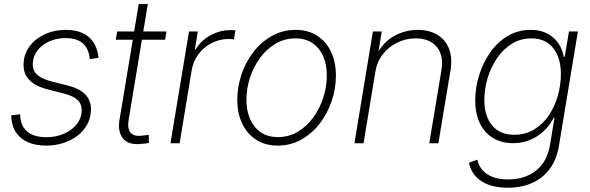

<svg xmlns="http://www.w3.org/2000/svg" viewBox="-20 -691 2847 926"><path d="M203.1 11.2Q152.3 11.2 115.7 -4.6Q79.1 -20.5 58.3 -50.5Q37.6 -80.6 34.7 -122.6Q34.2 -127 34.2 -128.4Q34.2 -129.9 34.2 -134.8L77.1 -139.6Q78.1 -84.5 110.8 -56.9Q143.6 -29.3 203.6 -29.3Q250 -29.3 288.1 -45.9Q326.2 -62.5 349.6 -91.3Q373 -120.1 374 -157.2Q375 -188.5 354.5 -208.3Q334 -228 292 -238.8L208.5 -260.3Q149.4 -275.4 120.4 -306.6Q91.3 -337.9 93.8 -384.8Q95.7 -432.6 123.8 -469.2Q151.9 -505.9 197 -526.4Q242.2 -546.9 296.9 -546.9Q366.2 -546.9 405.5 -514.6Q444.8 -482.4 453.6 -423.8Q454.1 -420.4 454.3 -418.2Q454.6 -416 454.6 -412.1L413.1 -405.8Q408.7 -454.6 380.4 -481Q352.1 -507.3 296.4 -507.3Q252.9 -507.3 217.3 -491.2Q181.6 -475.1 160.4 -447.3Q139.2 -419.4 138.2 -383.8Q136.7 -352.1 158.2 -331.5Q179.7 -311 225.1 -299.3L307.1 -278.3Q364.7 -264.2 392.8 -233.9Q420.9 -203.6 418.5 -157.2Q417 -119.6 399.4 -88.6Q381.8 -57.6 352.3 -35.4Q322.8 -13.2 284.4 -1Q246.1 11.2 203.1 11.2Z M782.7 -539.1 776.4 -499.5H538.6L544.9 -539.1ZM648.9 -671.4H692.9L600.6 -114.3Q593.3 -70.3 610.1 -50.8Q627 -31.2 667.5 -37.1Q673.8 -37.6 681.9 -38.8Q689.9 -40 697.3 -41L698.2 -2Q689.9 0 680.4 1.2Q670.9 2.4 661.1 2.9Q601.6 9.8 574.2 -22.2Q546.9 -54.2 556.2 -111.8Z M802.2 0 891.6 -539.1H934.1L919.9 -452.1H923.3Q948.2 -494.6 994.1 -520.3Q1040 -545.9 1093.8 -545.9Q1100.1 -545.9 1105 -545.7Q1109.9 -545.4 1115.2 -544.9L1108.4 -501Q1104.5 -501.5 1098.1 -502.2Q1091.8 -502.9 1083.5 -502.9Q1039.1 -502.9 1001 -483.4Q962.9 -463.9 937.3 -429.9Q911.6 -396 904.3 -351.1L846.2 0Z M1318.8 11.2Q1259.8 11.2 1216.1 -16.6Q1172.4 -44.4 1148.4 -94.2Q1124.5 -144 1124.5 -209Q1124.5 -272 1144.8 -332Q1165 -392.1 1202.6 -440.7Q1240.2 -489.3 1292 -518.1Q1343.8 -546.9 1406.2 -546.9Q1465.8 -546.9 1509.3 -519Q1552.7 -491.2 1576.4 -441.7Q1600.1 -392.1 1600.1 -327.1Q1600.1 -264.2 1579.8 -203.9Q1559.6 -143.6 1522 -95Q1484.4 -46.4 1432.9 -17.6Q1381.3 11.2 1318.8 11.2ZM1319.8 -29.8Q1373.5 -29.8 1417 -55.9Q1460.4 -82 1491.5 -125.2Q1522.5 -168.5 1539.3 -220.9Q1556.2 -273.4 1556.2 -326.2Q1556.2 -379.4 1538.6 -419.7Q1521 -460 1487.1 -482.9Q1453.1 -505.9 1405.3 -505.9Q1353 -505.9 1309.8 -480.7Q1266.6 -455.6 1234.9 -412.6Q1203.1 -369.6 1185.8 -316.9Q1168.5 -264.2 1168.5 -209.5Q1168.5 -130.4 1208.3 -80.1Q1248 -29.8 1319.8 -29.8Z M1790.5 -345.7 1733.4 0H1689.5L1778.3 -539.1H1821.3L1801.3 -417.5L1792.5 -418.5Q1823.2 -484.4 1877.9 -515.6Q1932.6 -546.9 1994.1 -546.9Q2050.3 -546.9 2089.4 -523.2Q2128.4 -499.5 2145.5 -456.1Q2162.6 -412.6 2152.8 -352.1L2094.2 0H2050.3L2108.9 -352.1Q2120.6 -422.9 2086.7 -464.4Q2052.7 -505.9 1984.9 -505.9Q1938 -505.9 1896.5 -485.8Q1855 -465.8 1826.7 -429.7Q1798.3 -393.6 1790.5 -345.7Z M2429.2 214.4Q2376 214.4 2336.4 200Q2296.9 185.5 2272.9 158.2Q2249 130.9 2241.7 93.8L2282.2 79.1Q2288.6 107.9 2306.9 129.2Q2325.2 150.4 2356 162.4Q2386.7 174.3 2430.7 174.3Q2511.7 174.3 2565.4 131.6Q2619.1 88.9 2632.8 6.8L2654.3 -123L2650.4 -122.6Q2631.8 -86.4 2602.5 -58.8Q2573.2 -31.2 2535.9 -15.9Q2498.5 -0.5 2454.6 -0.5Q2398.4 -0.5 2357.4 -25.6Q2316.4 -50.8 2294.2 -96.9Q2272 -143.1 2272 -206.5Q2272 -267.6 2290.5 -327.6Q2309.1 -387.7 2343.8 -437.5Q2378.4 -487.3 2428 -517.1Q2477.5 -546.9 2540 -546.9Q2575.2 -546.9 2602.5 -536.6Q2629.9 -526.4 2649.7 -508.5Q2669.4 -490.7 2681.9 -467.3Q2694.3 -443.8 2699.2 -417L2703.6 -417.5L2724.1 -539.1H2767.1L2675.8 11.7Q2664.6 79.6 2630.6 124.5Q2596.7 169.4 2545.2 191.9Q2493.7 214.4 2429.2 214.4ZM2460.4 -41Q2514.6 -41 2556.6 -66.7Q2598.6 -92.3 2627.2 -135Q2655.8 -177.7 2670.4 -229.7Q2685.1 -281.7 2685.1 -334.5Q2685.1 -411.6 2648.4 -458.7Q2611.8 -505.9 2543 -505.9Q2490.2 -505.9 2448.2 -479.7Q2406.2 -453.6 2376.7 -409.9Q2347.2 -366.2 2331.5 -313.5Q2315.9 -260.7 2315.9 -208Q2315.9 -131.3 2353.5 -86.2Q2391.1 -41 2460.4 -41Z"/></svg>

Font: Inter 18pt ExtraLight
Style: Italic
Weight: 250
Italic angle: -9.3988°
Designer: Rasmus Andersson
Foundry: rsms
Version: Version 4.001;git-66647c0bb